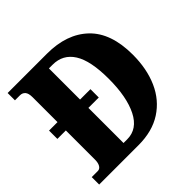

<svg xmlns="http://www.w3.org/2000/svg" viewBox="-178 -887 1059 1059"><g transform="rotate(-45 352.0 -357.0)"><path d="M19 0V-58H66Q82 -58 91 -73Q100 -88 100 -114V-341H34V-406H100V-600Q100 -631 88.5 -644Q77 -657 58 -657H19V-714H326Q480 -714 568.5 -629.5Q657 -545 657 -375Q657 -265 619.5 -180.5Q582 -96 508 -48Q434 0 326 0ZM305 -67Q385 -67 427 -150.5Q469 -234 469 -375Q469 -516 427 -582.5Q385 -649 305 -649H276V-406H357V-341H276V-67Z"/></g></svg>

Font: Noto Serif Thai Condensed Black
Style: Regular
Weight: 900
Width: 3
Designer: Monotype Design Team
Foundry: Monotype Imaging Inc.
Version: Version 2.002; ttfautohint (v1.8.4.7-5d5b)